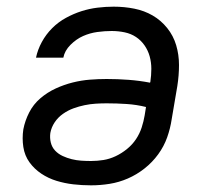

<svg xmlns="http://www.w3.org/2000/svg" viewBox="-20 -548 640 576"><path d="M253 8Q226 8 200 5Q174 2 149.5 -5.5Q125 -13 104 -27Q83 -41 68.5 -61Q54 -81 50 -107Q46 -133 50 -160Q55 -186 67.5 -210.5Q80 -235 101 -253Q122 -271 147 -282.5Q172 -294 198 -300.5Q224 -307 249.5 -309Q275 -311 300 -311Q333 -311 366 -308.5Q399 -306 430 -300L431 -302Q434 -322 434 -341.5Q434 -361 429 -379Q424 -397 413.5 -412Q403 -427 388 -437Q373 -447 354 -451Q335 -455 315 -455Q294 -455 272 -452Q250 -449 229.5 -440Q209 -431 191.5 -413.5Q174 -396 170 -375H88Q93 -399 105.5 -422Q118 -445 136.5 -463.5Q155 -482 178 -494.5Q201 -507 224.5 -514.5Q248 -522 272.5 -525Q297 -528 321 -528Q353 -528 383 -522Q413 -516 438 -501.5Q463 -487 481.5 -464Q500 -441 508.5 -412.5Q517 -384 517 -353Q517 -322 512 -290L495 -190Q491 -163 481.5 -136Q472 -109 454.5 -85Q437 -61 413.5 -42.5Q390 -24 363.5 -12.5Q337 -1 309 3.5Q281 8 253 8ZM253 -65Q272 -65 290.5 -68Q309 -71 327 -79.5Q345 -88 361 -101Q377 -114 388 -130.5Q399 -147 405 -165.5Q411 -184 414 -202L418 -227Q390 -234 360 -236Q330 -238 300 -238Q284 -238 267.5 -237Q251 -236 234 -232.5Q217 -229 200.5 -223Q184 -217 169 -206.5Q154 -196 144 -181Q134 -166 131 -149Q129 -134 132.5 -120Q136 -106 145.5 -96Q155 -86 168 -80Q181 -74 195 -70.5Q209 -67 223.5 -66Q238 -65 253 -65Z"/></svg>

Font: Iosevka Extended
Style: Italic
Weight: 400
Width: 7
Italic angle: -9°
Monospace: yes
Designer: Belleve Invis
Foundry: Belleve Invis
Version: Version 32.5.0; ttfautohint (v1.8.4)